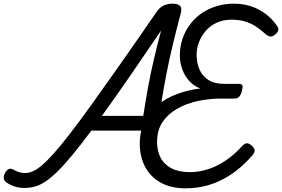

<svg xmlns="http://www.w3.org/2000/svg" viewBox="-36 -1005 1533 1044"><path d="M98 17Q66 17 40.5 8Q15 -1 -2 -14Q-14 -23 -15.5 -35.5Q-17 -48 -8 -66Q2 -82 12.5 -86Q23 -90 34 -84Q51 -74 67.5 -69Q84 -64 100 -64Q120 -64 141.5 -73Q163 -82 190 -104.5Q217 -127 254 -168Q291 -209 341 -273.5Q391 -338 458 -431Q525 -524 613 -649Q701 -774 813 -937Q833 -966 854.5 -975.5Q876 -985 903 -985Q932 -985 943.5 -972.5Q955 -960 946 -929Q923 -843 904 -764Q885 -685 869.5 -605.5Q854 -526 840 -439.5Q826 -353 813 -253Q811 -235 800.5 -224Q790 -213 765 -208Q743 -204 733.5 -211Q724 -218 725 -236Q727 -251 729 -266Q731 -281 732 -295H461Q402 -216 356.5 -161Q311 -106 275.5 -71.5Q240 -37 210.5 -17.5Q181 2 153.5 9.5Q126 17 98 17ZM518 -375H743Q756 -460 770 -535.5Q784 -611 801.5 -685.5Q819 -760 840 -839Q741 -693 661.5 -578Q582 -463 518 -375ZM974 19Q892 19 836 -13Q780 -45 752 -100Q724 -155 724 -223Q724 -292 750.5 -345Q777 -398 822.5 -435Q868 -472 927.5 -494Q987 -516 1054 -524Q1022 -535 996.5 -561Q971 -587 956.5 -624.5Q942 -662 942 -704Q942 -751 956 -793Q970 -835 996 -870.5Q1022 -906 1058.5 -931.5Q1095 -957 1140 -971Q1185 -985 1237 -985Q1284 -985 1326.5 -971.5Q1369 -958 1405 -932Q1441 -906 1467 -869Q1480 -853 1477 -840.5Q1474 -828 1461 -818Q1447 -805 1433.5 -806.5Q1420 -808 1403 -824Q1378 -847 1350.5 -864Q1323 -881 1292 -889.5Q1261 -898 1223 -898Q1179 -898 1143.5 -882Q1108 -866 1084 -838.5Q1060 -811 1046.5 -777Q1033 -743 1033 -706Q1033 -665 1048 -629Q1063 -593 1096 -571Q1129 -549 1185 -549H1263Q1279 -549 1282 -540Q1285 -531 1279 -509Q1273 -487 1263.5 -478Q1254 -469 1240 -469H1165Q1103 -469 1041 -456Q979 -443 928.5 -414.5Q878 -386 848 -341.5Q818 -297 818 -233Q818 -185 837 -148Q856 -111 896 -90Q936 -69 996 -69Q1045 -69 1094 -84.5Q1143 -100 1189.5 -131Q1236 -162 1278 -208Q1294 -226 1306.5 -226Q1319 -226 1335 -211Q1350 -197 1348.5 -184Q1347 -171 1330 -153Q1274 -91 1216 -53.5Q1158 -16 1098 1.5Q1038 19 974 19Z"/></svg>

Font: Playwrite NO
Style: Regular
Weight: 400
Designer: Veronika Burian, José Scaglione
Foundry: TypeTogether
Version: Version 1.002